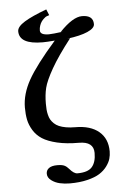

<svg xmlns="http://www.w3.org/2000/svg" viewBox="-59 -714 614 959"><g transform="rotate(-5 248.0 -234.0)"><path d="M222.2 -642.1 208 -637.2Q206.5 -636.7 202.9 -634.3Q199.2 -631.8 193.1 -626Q187 -620.1 181.9 -612.8Q176.8 -605.5 172.9 -594Q168.9 -582.5 168.9 -569.8Q168.9 -546.9 212.9 -546.9Q229.5 -546.9 285.2 -554.2L272 -553.2Q338.4 -623 384.8 -623Q440.9 -623 440.9 -578.1Q440.9 -557.6 404.3 -541.5Q367.7 -525.4 301.8 -517.1L315.9 -518.1Q252 -436 218 -376.5Q184.1 -316.9 175.5 -281.7Q167 -246.6 167 -203.1Q167 -186.5 168 -173.8Q168.9 -161.1 172.4 -147Q175.8 -132.8 181.6 -122.6Q187.5 -112.3 197.8 -102.5Q208 -92.8 222.2 -86.7Q236.3 -80.6 256.8 -76.9Q277.3 -73.2 303.2 -73.2Q379.4 -73.2 421.6 -37.6Q463.9 -2 463.9 62Q463.9 81.1 458.7 98.9Q453.6 116.7 439 136.5Q424.3 156.2 401.6 170.7Q378.9 185.1 340.3 194.6Q301.8 204.1 252 204.1Q226.1 204.1 202.1 198.7Q178.2 193.4 159.7 179.4Q141.1 165.5 141.1 146Q141.1 128.4 155 118.2Q168.9 107.9 196.8 107.9Q221.2 107.9 232.9 113.8Q244.6 119.6 254.9 131.8Q276.4 157.2 293.9 157.2Q346.7 157.2 367.4 133.3Q388.2 109.4 388.2 63Q388.2 5.9 314.9 5.9Q252 5.9 205.6 -5.1Q159.2 -16.1 131.8 -33.7Q104.5 -51.3 88.1 -78.1Q71.8 -105 66.4 -131.8Q61 -158.7 61 -192.9Q61 -260.3 100.1 -330.1Q139.2 -399.9 238.8 -513.2Q198.7 -509.8 178.2 -509.8Q61 -509.8 61 -575.2Q61 -598.1 99.1 -621.6Q137.2 -645 210 -671.9Z"/></g></svg>

Font: Linux Libertine G
Style: Semibold
Weight: 600
Designer: Philipp H. Poll
Foundry: Philipp H. Poll
Version: Version 5.1.1